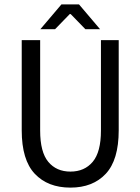

<svg xmlns="http://www.w3.org/2000/svg" viewBox="-20 -843 640 875"><path d="M260 -823H340L436 -710H369L302 -779H298L231 -710H164ZM79 -249V-660H163V-248Q163 -150 200 -105.5Q237 -61 301 -61Q365 -61 402.5 -105.5Q440 -150 440 -248V-660H521V-249Q521 -114 462 -51Q403 12 301 12Q198 12 138.5 -51Q79 -114 79 -249Z"/></svg>

Font: Office Code Pro
Style: Regular
Weight: 400
Designer: Nathan Rutzky & Paul D. Hunt
Foundry: Adobe Systems Incorporated
Version: Version 1.004